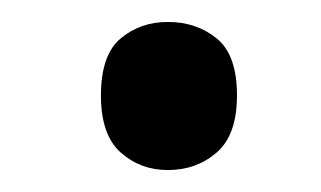

<svg xmlns="http://www.w3.org/2000/svg" viewBox="-20 -439 293 175"><path d="M72 -352Q72 -389 90 -404Q108 -419 133 -419Q159 -419 177.5 -404Q196 -389 196 -352Q196 -316 177.5 -300Q159 -284 133 -284Q108 -284 90 -300Q72 -316 72 -352Z"/></svg>

Font: Noto Sans Khmer SemiCondensed
Style: Regular
Weight: 400
Width: 4
Designer: Danh Hong and the Monotype Design Team
Foundry: Monotype Imaging Inc.
Version: Version 2.004